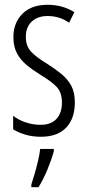

<svg xmlns="http://www.w3.org/2000/svg" viewBox="-20 -562 366 803"><path d="M293 -134Q293 -66 256.5 -28Q220 10 151 10Q114 10 84 0.5Q54 -9 35 -21V-78Q56 -61 86.5 -50.5Q117 -40 150 -40Q193 -40 216 -64.5Q239 -89 239 -133Q239 -175 217.5 -198Q196 -221 151 -248Q117 -269 91.5 -290Q66 -311 51 -339Q36 -367 36 -407Q36 -466 73.5 -504Q111 -542 179 -542Q242 -542 291 -511L269 -467Q229 -495 179 -495Q138 -495 113 -472Q88 -449 88 -408Q88 -370 109.5 -346.5Q131 -323 179 -294Q212 -273 237.5 -252Q263 -231 278 -203.5Q293 -176 293 -134ZM205 71Q195 107 178 148Q161 189 141 221H111V210Q117 192 125 164.5Q133 137 139.5 109Q146 81 148 61H205Z"/></svg>

Font: Noto Sans Ethiopic ExtraCondensed Light
Style: Regular
Weight: 300
Width: 2
Designer: Monotype Design Team
Foundry: Monotype Imaging Inc.
Version: Version 2.102; ttfautohint (v1.8.4.7-5d5b)